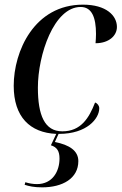

<svg xmlns="http://www.w3.org/2000/svg" viewBox="-20 -566 523 826"><path d="M234 10C354 10 407 -56 407 -100C407 -111 400 -121 389 -125C363 -58 328 -1 248 -1C172 -1 143 -70 143 -189C143 -330 212 -536 327 -536C375 -536 393 -491 393 -420C393 -407 392 -392 391 -380C448 -380 483 -412 483 -450C483 -499 437 -546 337 -546C127 -546 39 -345 39 -197C39 -63 109 5 222 10L199 59C225 67 236 84 236 116C236 171 206 226 139 226C122 226 105 223 89 218L86 229C105 235 126 240 161 240C249 240 317 202 317 127C317 83 279 57 216 45L232 10C232 10 233 10 234 10Z"/></svg>

Font: Noto Serif Display
Style: Italic
Weight: 400
Italic angle: -12°
Designer: Monotype Design Team
Foundry: Monotype Imaging Inc.
Version: Version 2.009